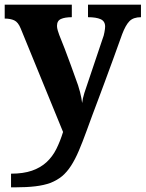

<svg xmlns="http://www.w3.org/2000/svg" viewBox="-20 -556 619 816"><path d="M354 -482.9V-536.1H579.1V-482.9Q546.9 -482.9 530.3 -466.1Q513.7 -449.2 499 -410.2Q481.4 -360.4 462.4 -308.8Q443.4 -257.3 424.3 -205.1Q414.1 -177.2 399.9 -139.6Q385.7 -102.1 371.8 -64.7Q357.9 -27.3 348.1 0Q339.4 23.9 331.1 45.2Q322.8 66.4 314.9 85Q299.3 121.6 282 148.4Q264.6 175.3 243.7 192.9Q222.7 210 194.8 221.2Q167 231.4 130.1 235.8Q93.3 240.2 43.9 240.2H26.9V182.1Q79.1 182.1 115.7 169.4Q152.3 156.7 177.7 133.3Q203.1 109.9 219.5 77.1Q235.8 44.4 248 4.9L67.9 -435.1Q57.1 -461.9 40.5 -469.5Q23.9 -477.1 0 -477.1V-536.1H285.2V-482.9Q255.9 -482.9 239 -475.3Q222.2 -467.8 222.2 -445.8Q222.2 -437.5 225.6 -426Q229 -414.6 231.9 -407.2Q241.7 -383.8 255.1 -348.6Q268.6 -313.5 281 -279.1Q293.5 -244.6 300.8 -224.1Q313 -192.9 320.1 -165Q327.1 -137.2 329.1 -118.2Q331.1 -136.7 338.4 -160.4Q345.7 -184.1 351.1 -198.2L417 -394Q420.9 -402.8 423.8 -418.7Q426.8 -434.6 426.8 -442.9Q426.8 -465.8 407.7 -474.4Q388.7 -482.9 354 -482.9Z"/></svg>

Font: Koh Santepheap
Style: Bold
Weight: 700
Designer: Danh Hong
Version: Version 2.002; ttfautohint (v1.8.3)